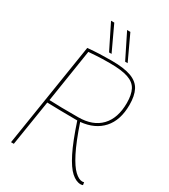

<svg xmlns="http://www.w3.org/2000/svg" viewBox="-221 -1014 991 1127"><g transform="rotate(30 275.0 -450.5)"><path d="M37 0 148 -703Q194 -707 229 -708.5Q264 -710 310 -710Q395 -710 443 -692Q491 -674 510.5 -636Q530 -598 530 -537Q530 -433 477 -374Q424 -315 329 -306Q368 -191 401 -126.5Q434 -62 462.5 -35.5Q491 -9 514 -9Q516 -9 519 -9.5Q522 -10 526 -11L529 7Q526 8 522.5 9Q519 10 514 10Q483 10 451 -18.5Q419 -47 384.5 -115.5Q350 -184 310 -305Q306 -305 301 -305H298Q241 -305 195.5 -306Q150 -307 105 -308L56 0ZM305 -324Q404 -324 457.5 -380Q511 -436 511 -539Q511 -595 493.5 -628.5Q476 -662 432 -677Q388 -692 308 -692Q279 -692 257.5 -691.5Q236 -691 215 -689.5Q194 -688 165 -686L109 -327Q149 -325 193.5 -324.5Q238 -324 305 -324ZM272 -744 189 -911H211L289 -744ZM381 -744 298 -911H320L398 -744Z"/></g></svg>

Font: Georama Thin
Style: Italic
Weight: 100
Italic angle: -9°
Designer: Jean-Baptiste Levee
Foundry: Production Type
Version: Version 1.000